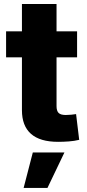

<svg xmlns="http://www.w3.org/2000/svg" viewBox="-20 -689 425 940"><path d="M357.4 -535.6V-408.2H9.8V-535.6ZM87.4 -669.4H256.8V-169.4Q256.8 -146.5 266.8 -136.2Q276.9 -126 301.8 -126Q312 -126 328.6 -127.4Q345.2 -128.9 352.5 -130.4L367.7 -4.4Q343.8 1.5 316.9 3.4Q290 5.4 264.6 5.4Q175.8 5.4 131.6 -33.7Q87.4 -72.8 87.4 -149.4ZM95.7 231 140.6 57.6H295.4L212.4 231Z"/></svg>

Font: Inter 20pt ExtraBold
Style: Regular
Weight: 800
Version: Version 4.001;git-66647c0bb